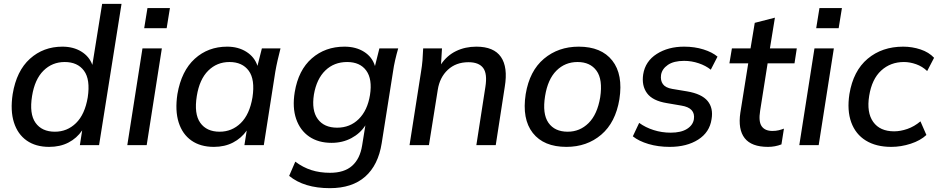

<svg xmlns="http://www.w3.org/2000/svg" viewBox="-20 -756 4897 1000"><path d="M236 9Q166 9 119 -24Q72 -57 52.5 -118.5Q33 -180 46 -266Q66 -387 136 -450Q206 -513 305 -513Q362 -513 403.5 -487.5Q445 -462 461 -418L512 -736H613L496 0H396L408 -77Q380 -36 336.5 -13.5Q293 9 236 9ZM266 -70Q330 -70 376 -115Q422 -160 437 -249Q451 -342 417.5 -387.5Q384 -433 317 -433Q252 -433 206.5 -388Q161 -343 147 -256Q132 -163 165 -116.5Q198 -70 266 -70Z M731 -609 748 -714H865L848 -609ZM643 0 722 -504H823L744 0Z M1094 9Q1024 9 977 -24Q930 -57 910.5 -118.5Q891 -180 904 -266Q925 -387 994.5 -450Q1064 -513 1163 -513Q1221 -513 1263.5 -486Q1306 -459 1321 -413L1344 -504H1441Q1433 -473 1426 -442.5Q1419 -412 1414 -383L1354 0H1253L1265 -76Q1237 -36 1193.5 -13.5Q1150 9 1094 9ZM1124 -70Q1188 -70 1234 -115Q1280 -160 1295 -249Q1309 -342 1275.5 -387.5Q1242 -433 1175 -433Q1110 -433 1064.5 -388Q1019 -343 1005 -256Q990 -163 1023 -116.5Q1056 -70 1124 -70Z M1698 224Q1564 224 1486 160L1518 86Q1558 116 1602 130Q1646 144 1699 144Q1773 144 1814 107.5Q1855 71 1866 2L1883 -103Q1856 -61 1810 -36.5Q1764 -12 1707 -12Q1638 -12 1590.5 -44.5Q1543 -77 1522.5 -136.5Q1502 -196 1515 -276Q1534 -391 1604 -452Q1674 -513 1774 -513Q1834 -513 1876.5 -486Q1919 -459 1933 -412L1956 -504H2054Q2045 -473 2038 -442.5Q2031 -412 2027 -383L1968 -10Q1950 104 1882 164Q1814 224 1698 224ZM1736 -91Q1803 -91 1848.5 -136Q1894 -181 1907 -261Q1920 -344 1887.5 -388.5Q1855 -433 1788 -433Q1720 -433 1674.5 -389Q1629 -345 1615 -264Q1602 -181 1635 -136Q1668 -91 1736 -91Z M2113 0 2173 -383Q2178 -412 2180.5 -442.5Q2183 -473 2184 -504H2282L2277 -421Q2308 -467 2355.5 -490Q2403 -513 2461 -513Q2552 -513 2589 -459.5Q2626 -406 2609 -304L2562 0H2461L2508 -303Q2519 -372 2496.5 -402Q2474 -432 2420 -432Q2355 -432 2312.5 -392.5Q2270 -353 2260 -288L2214 0Z M2930 9Q2812 9 2755 -63.5Q2698 -136 2718 -266Q2738 -387 2813 -450Q2888 -513 2994 -513Q3112 -513 3169 -440.5Q3226 -368 3206 -239Q3186 -118 3111.5 -54.5Q3037 9 2930 9ZM2937 -70Q3000 -70 3045.5 -115Q3091 -160 3106 -249Q3120 -342 3087 -387.5Q3054 -433 2988 -433Q2923 -433 2878 -388Q2833 -343 2819 -256Q2804 -163 2836.5 -116.5Q2869 -70 2937 -70Z M3468 9Q3408 9 3357.5 -6Q3307 -21 3276 -46L3309 -116Q3342 -92 3384.5 -78.5Q3427 -65 3473 -65Q3527 -65 3558 -84.5Q3589 -104 3594 -135Q3603 -194 3529 -206L3453 -219Q3379 -231 3350 -270.5Q3321 -310 3330 -369Q3341 -437 3400.5 -475Q3460 -513 3543 -513Q3598 -513 3644 -498.5Q3690 -484 3717 -461L3682 -393Q3656 -414 3619 -426.5Q3582 -439 3543 -439Q3489 -439 3458.5 -418Q3428 -397 3423 -366Q3419 -337 3432.5 -318Q3446 -299 3481 -293L3559 -280Q3635 -267 3665.5 -230Q3696 -193 3686 -135Q3676 -67 3616.5 -29Q3557 9 3468 9Z M3980 9Q3894 9 3858.5 -36.5Q3823 -82 3836 -169L3877 -426H3779L3792 -504H3889L3911 -637L4016 -664L3990 -504H4130L4118 -426H3978L3939 -179Q3930 -123 3947 -98.5Q3964 -74 4003 -74Q4021 -74 4035.5 -77.5Q4050 -81 4063 -86L4050 -4Q4017 9 3980 9Z M4231 -609 4248 -714H4365L4348 -609ZM4143 0 4222 -504H4323L4244 0Z M4622 9Q4543 9 4489.5 -24Q4436 -57 4413.5 -119Q4391 -181 4404 -266Q4424 -387 4499 -450Q4574 -513 4684 -513Q4731 -513 4774.5 -498.5Q4818 -484 4845 -455L4809 -386Q4784 -410 4751.5 -421.5Q4719 -433 4688 -433Q4618 -433 4569.5 -388.5Q4521 -344 4507 -257Q4493 -170 4528 -121Q4563 -72 4637 -72Q4670 -72 4706 -84.5Q4742 -97 4774 -124L4805 -53Q4774 -24 4723.5 -7.5Q4673 9 4622 9Z"/></svg>

Font: Mulish SemiBold
Style: Italic
Weight: 600
Italic angle: -9°
Designer: Vernon Adams
Foundry: Vernon Adams
Version: Version 3.603; ttfautohint (v1.8.3)